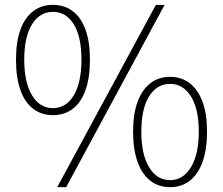

<svg xmlns="http://www.w3.org/2000/svg" viewBox="-20 -759 920 792"><path d="M198 -284Q151 -284 116.5 -310.5Q82 -337 64 -388Q46 -439 46 -513Q46 -586 64 -636Q82 -686 116.5 -712.5Q151 -739 198 -739Q246 -739 280.5 -712.5Q315 -686 333 -636Q351 -586 351 -513Q351 -439 333 -388Q315 -337 280.5 -310.5Q246 -284 198 -284ZM198 -313Q253 -313 284.5 -366Q316 -419 316 -513Q316 -607 284.5 -658.5Q253 -710 198 -710Q144 -710 112 -658.5Q80 -607 80 -513Q80 -419 112 -366Q144 -313 198 -313ZM216 13 623 -739H659L253 13ZM682 13Q634 13 600 -13.5Q566 -40 547.5 -91Q529 -142 529 -216Q529 -289 547.5 -339Q566 -389 600 -415.5Q634 -442 682 -442Q729 -442 763 -415.5Q797 -389 815.5 -339Q834 -289 834 -216Q834 -142 815.5 -91Q797 -40 763 -13.5Q729 13 682 13ZM682 -16Q735 -16 767.5 -69Q800 -122 800 -216Q800 -310 767.5 -361.5Q735 -413 682 -413Q627 -413 595 -361.5Q563 -310 563 -216Q563 -122 595 -69Q627 -16 682 -16Z"/></svg>

Font: Noto Sans KR Thin Thin
Style: Regular
Weight: 250
Version: Version 2.004-H2;hotconv 1.0.118;makeotfexe 2.5.65603